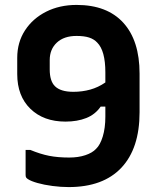

<svg xmlns="http://www.w3.org/2000/svg" viewBox="-20 -740 640 780"><path d="M291 -720Q415 -720 481 -647.5Q547 -575 547 -441V-284Q547 -137 473 -58.5Q399 20 259 20Q227 20 193 15.5Q159 11 132.5 3.5Q106 -4 94 -12Q89 -15 86.5 -18.5Q84 -22 84 -29V-131H103Q144 -114 179.5 -107Q215 -100 261 -100Q298 -100 326.5 -109.5Q355 -119 370 -135Q387 -151 397.5 -185.5Q408 -220 408 -266V-307H389Q367 -275 330.5 -260.5Q294 -246 246 -246Q157 -246 103.5 -298Q50 -350 50 -439V-505Q50 -568 81.5 -616.5Q113 -665 167.5 -692.5Q222 -720 291 -720ZM203 -390Q226 -367 278 -367Q314 -367 346.5 -376Q379 -385 408 -405V-446Q408 -534 375 -567Q362 -581 342 -587.5Q322 -594 291 -594Q240 -594 211 -567Q182 -540 182 -496V-458Q182 -411 203 -390Z"/></svg>

Font: Recursive Mn Lnr St
Style: Bold
Weight: 700
Monospace: yes
Version: Version 1.079;hotconv 1.0.112;makeotfexe 2.5.65598; ttfautoh